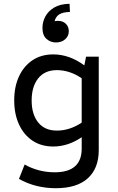

<svg xmlns="http://www.w3.org/2000/svg" viewBox="-20 -771 620 1013"><path d="M274 222Q222 222 173.5 210Q125 198 80 173L110 97Q183 138 269 138Q411 138 411 13V-47Q339 2 261 2Q198 2 152 -28.5Q106 -59 80.5 -114Q55 -169 55 -241Q55 -314 80.5 -368.5Q106 -423 152 -453.5Q198 -484 261 -484Q346 -484 425 -426L434 -472H501V21Q501 117 443.5 169.5Q386 222 274 222ZM280 -82Q348 -82 411 -124V-358Q348 -401 280 -401Q216 -401 181.5 -357.5Q147 -314 147 -241Q147 -168 181.5 -125Q216 -82 280 -82ZM285 -661Q312 -661 327.5 -645.5Q343 -630 343 -606Q343 -581 324 -564Q305 -547 275 -547Q246 -547 225 -566Q204 -585 204 -624Q204 -655 219 -683.5Q234 -712 265.5 -731Q297 -750 347 -751L349 -708Q311 -707 292.5 -695Q274 -683 268 -659Q276 -661 285 -661Z"/></svg>

Font: Sometype Mono Medium
Style: Regular
Weight: 500
Monospace: yes
Designer: Ryoichi Tsunekawa
Foundry: Dharma Type
Version: Version 1.000; ttfautohint (v1.8.3)